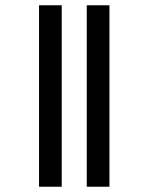

<svg xmlns="http://www.w3.org/2000/svg" viewBox="-20 -677 563 728"><path d="M214 -657V31H128V-657ZM395 -657V31H309V-657Z"/></svg>

Font: Teko Light
Style: Regular
Weight: 400
Version: Version 2.000;gftools[0.9.28.dev9+g7d2139d.d20230707]